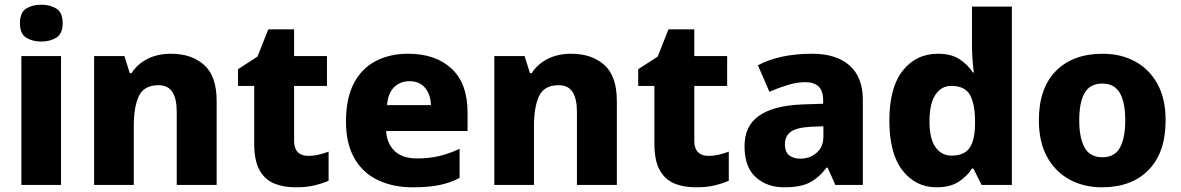

<svg xmlns="http://www.w3.org/2000/svg" viewBox="-20 -788 5031 818"><path d="M156 -768Q193 -768 220 -751.5Q247 -735 247 -689Q247 -644 220 -627.5Q193 -611 156 -611Q118 -611 91.5 -627.5Q65 -644 65 -689Q65 -735 91.5 -751.5Q118 -768 156 -768ZM240 -549V0H71V-549Z M709 -559Q796 -559 849.5 -511.5Q903 -464 903 -358V0H733V-311Q733 -367 714.5 -396Q696 -425 655 -425Q594 -425 572 -379.5Q550 -334 550 -250V0H381V-549H510L533 -476H540Q566 -516 609 -537.5Q652 -559 709 -559Z M1292 -124Q1316 -124 1337.5 -129Q1359 -134 1380 -142V-18Q1352 -6 1319 2Q1286 10 1239 10Q1187 10 1147.5 -6.5Q1108 -23 1085.5 -63.5Q1063 -104 1063 -177V-422H994V-493L1077 -547L1123 -663H1233V-549H1373V-422H1233V-187Q1233 -156 1248.5 -140Q1264 -124 1292 -124Z M1719 -559Q1836 -559 1904 -495.5Q1972 -432 1972 -309V-230H1625Q1628 -177 1661 -145Q1694 -113 1757 -113Q1808 -113 1850.5 -123Q1893 -133 1938 -154V-30Q1898 -9 1852 0.5Q1806 10 1738 10Q1656 10 1591.5 -20Q1527 -50 1490.5 -112.5Q1454 -175 1454 -271Q1454 -368 1487 -432Q1520 -496 1580 -527.5Q1640 -559 1719 -559ZM1724 -442Q1685 -442 1659 -416.5Q1633 -391 1629 -340H1816Q1815 -383 1792 -412.5Q1769 -442 1724 -442Z M2414 -559Q2501 -559 2554.5 -511.5Q2608 -464 2608 -358V0H2438V-311Q2438 -367 2419.5 -396Q2401 -425 2360 -425Q2299 -425 2277 -379.5Q2255 -334 2255 -250V0H2086V-549H2215L2238 -476H2245Q2271 -516 2314 -537.5Q2357 -559 2414 -559Z M2997 -124Q3021 -124 3042.5 -129Q3064 -134 3085 -142V-18Q3057 -6 3024 2Q2991 10 2944 10Q2892 10 2852.5 -6.5Q2813 -23 2790.5 -63.5Q2768 -104 2768 -177V-422H2699V-493L2782 -547L2828 -663H2938V-549H3078V-422H2938V-187Q2938 -156 2953.5 -140Q2969 -124 2997 -124Z M3440 -559Q3543 -559 3599.5 -509Q3656 -459 3656 -363V0H3539L3506 -74H3502Q3467 -29 3428 -9.5Q3389 10 3320 10Q3248 10 3200 -33Q3152 -76 3152 -165Q3152 -252 3214 -295Q3276 -338 3396 -343L3487 -346V-359Q3487 -402 3467 -420Q3447 -438 3411 -438Q3376 -438 3336.5 -426Q3297 -414 3258 -397L3209 -510Q3254 -534 3312 -546.5Q3370 -559 3440 -559ZM3437 -248Q3374 -245 3349 -226.5Q3324 -208 3324 -173Q3324 -141 3342 -126.5Q3360 -112 3389 -112Q3430 -112 3459 -137Q3488 -162 3488 -206V-250Z M3970 10Q3881 10 3825 -62Q3769 -134 3769 -274Q3769 -415 3826 -487Q3883 -559 3976 -559Q4032 -559 4067.5 -536Q4103 -513 4125 -479H4129Q4126 -498 4123.5 -532.5Q4121 -567 4121 -598V-760H4291V0H4162L4127 -70H4121Q4100 -37 4064 -13.5Q4028 10 3970 10ZM4034 -125Q4088 -125 4110.5 -157.5Q4133 -190 4134 -257V-272Q4134 -345 4112.5 -383.5Q4091 -422 4033 -422Q3990 -422 3965 -384Q3940 -346 3940 -271Q3940 -197 3965.5 -161Q3991 -125 4034 -125Z M4946 -276Q4946 -138 4873.5 -64Q4801 10 4675 10Q4597 10 4536 -23.5Q4475 -57 4440.5 -120.5Q4406 -184 4406 -276Q4406 -412 4478.5 -485.5Q4551 -559 4678 -559Q4756 -559 4816.5 -526Q4877 -493 4911.5 -430Q4946 -367 4946 -276ZM4578 -276Q4578 -200 4601 -159Q4624 -118 4677 -118Q4729 -118 4751.5 -159Q4774 -200 4774 -276Q4774 -352 4751 -392Q4728 -432 4676 -432Q4624 -432 4601 -392Q4578 -352 4578 -276Z"/></svg>

Font: Noto Sans Thai Looped ExtraBold
Style: Regular
Weight: 800
Designer: Sasikarn Vongin, Ben Mitchell
Foundry: The Fontpad Ltd
Version: Version 1.001; ttfautohint (v1.8.4.7-5d5b)